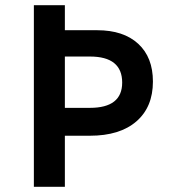

<svg xmlns="http://www.w3.org/2000/svg" viewBox="-20 -717 656 737"><path d="M110 -697H229V-601H353Q454 -601 510.5 -549Q567 -497 567 -404Q567 -306 503.5 -251Q440 -196 325 -196H229V0H110ZM449 -400Q449 -500 325 -500H229V-303H325Q449 -303 449 -400Z"/></svg>

Font: Hanken Grotesk
Style: Bold
Weight: 700
Designer: Alfredo Marco Pradil
Foundry: Hanken Design Co.
Version: Version 3.014